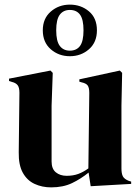

<svg xmlns="http://www.w3.org/2000/svg" viewBox="-20 -795 607 830"><path d="M201 15Q162 15 129.5 0Q97 -15 78.5 -48.5Q60 -82 61 -137L64 -394Q64 -417 56 -427Q48 -437 31 -441L19 -445V-455L198 -490L208 -480L203 -338V-97Q203 -65 221.5 -50Q240 -35 268 -35Q296 -35 318 -43Q340 -51 362 -67L366 -393Q366 -416 359 -425.5Q352 -435 333 -439L323 -442V-452L498 -490L508 -480L505 -338V-67Q505 -45 511 -33Q517 -21 537 -13L547 -10V0L372 10L363 -49Q330 -22 291.5 -3.5Q253 15 201 15ZM282 -552Q234 -552 199.5 -582Q165 -612 165 -664Q165 -715 199.5 -745Q234 -775 282 -775Q330 -775 364.5 -746Q399 -717 399 -664Q399 -612 364.5 -582Q330 -552 282 -552ZM282 -576Q311 -576 326 -596.5Q341 -617 341 -664Q341 -711 326 -731.5Q311 -752 282 -752Q254 -752 238.5 -731.5Q223 -711 223 -664Q223 -617 238.5 -596.5Q254 -576 282 -576Z"/></svg>

Font: DM Serif Display
Style: Regular
Weight: 400
Designer: Colophon Foundry, Frank Grießhammer
Foundry: Colophon Foundry
Version: Version 5.200; ttfautohint (v1.8.3)